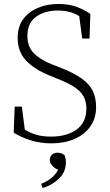

<svg xmlns="http://www.w3.org/2000/svg" viewBox="-20 -708 553 967"><path d="M239 14Q181 14 131 -2.5Q81 -19 49 -40L54 -171H90L105 -55Q137 -36 167.5 -28Q198 -20 238 -20Q316 -20 365.5 -55.5Q415 -91 415 -161Q415 -196 401.5 -221.5Q388 -247 356 -268.5Q324 -290 268 -312L231 -327Q152 -359 110.5 -404Q69 -449 69 -517Q69 -575 97.5 -612.5Q126 -650 172.5 -669Q219 -688 273 -688Q326 -688 363.5 -674.5Q401 -661 435 -638L431 -514H394L379 -627Q333 -655 272 -655Q205 -655 161.5 -623.5Q118 -592 118 -527Q118 -473 150.5 -440Q183 -407 241 -384L280 -369Q352 -341 392 -312Q432 -283 448 -248.5Q464 -214 464 -168Q464 -112 435 -71Q406 -30 355 -8Q304 14 239 14ZM312 109Q312 158 277 191.5Q242 225 195 239L187 218Q248 194 273 147Q254 139 242.5 126Q231 113 231 98Q231 80 242 70.5Q253 61 269 61Q291 61 306 75Q312 93 312 109Z"/></svg>

Font: Source Serif Pro Light
Style: Regular
Weight: 300
Designer: Frank Grießhammer
Foundry: Adobe Systems Incorporated
Version: Version 3.001;hotconv 1.0.111;makeotfexe 2.5.65597